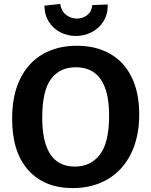

<svg xmlns="http://www.w3.org/2000/svg" viewBox="-20 -950 772 982"><path d="M42 -343Q42 -464 83.5 -547.5Q125 -631 199.5 -673.5Q274 -716 373 -716Q470 -716 542 -675.5Q614 -635 653 -556Q692 -477 692 -365Q692 -249 650 -164Q608 -79 531 -33.5Q454 12 352 12Q207 12 124.5 -80Q42 -172 42 -343ZM538 -359Q538 -606 367 -606Q286 -606 241 -546Q196 -486 196 -348Q196 -98 363 -98Q444 -98 491 -159.5Q538 -221 538 -359ZM207 -921 288 -930Q293 -894 317.5 -874.5Q342 -855 373 -855Q404 -855 426.5 -873Q449 -891 452 -924L531 -927Q532 -877 509 -840.5Q486 -804 448 -785Q410 -766 368 -766Q327 -766 290.5 -784Q254 -802 231 -837Q208 -872 207 -921Z"/></svg>

Font: Bitter Pro
Style: Bold
Weight: 700
Designer: Sol Matas, and Bitter project Authors
Foundry: Sol Matas
Version: Version 1.010